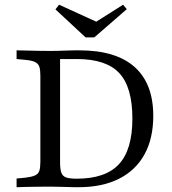

<svg xmlns="http://www.w3.org/2000/svg" viewBox="-20 -781 719 801"><path d="M291.9 0Q275 0 246.4 -1.2Q217.7 -2.4 190.3 -2.4Q165.3 -2.4 138.7 -2Q112.1 -1.6 88.7 -1.2Q65.3 -0.8 49.2 0V-36.3L83.9 -39.5Q111.3 -42.7 125.4 -48.8Q139.5 -54.8 144 -68.1Q148.4 -81.5 148.4 -105.6V-465.3Q148.4 -489.5 144 -502.8Q139.5 -516.1 125.4 -522.6Q111.3 -529 83.9 -531.5L49.2 -534.7V-571Q65.3 -571 88.7 -570.2Q112.1 -569.4 138.7 -569Q165.3 -568.5 190.3 -568.5Q217.7 -568.5 246.4 -569.8Q275 -571 291.9 -571H310.5Q463.7 -571 541.5 -501.6Q619.4 -432.3 619.4 -297.6Q619.4 -203.2 582.7 -136.7Q546 -70.2 476.2 -35.1Q406.5 0 307.3 0ZM300 -35.5Q420.2 -35.5 476.2 -96Q532.3 -156.5 532.3 -286.3Q532.3 -417.7 477.4 -476.2Q422.6 -534.7 300.8 -534.7H230.6V-104Q230.6 -75 235.9 -60.5Q241.1 -46 256 -40.7Q271 -35.5 300 -35.5ZM493.5 -761.3 508.9 -742.7 373.4 -625H337.1L211.3 -741.9L226.6 -761.3L412.1 -676.6L353.2 -672.6Z"/></svg>

Font: Playfair 9pt
Style: Regular
Weight: 400
Designer: Claus Eggers Sørensen
Foundry: Claus Eggers Sørensen
Version: Version 2.203